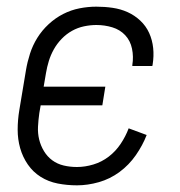

<svg xmlns="http://www.w3.org/2000/svg" viewBox="-20 -548 540 576"><path d="M211 8Q181 8 153 2.5Q125 -3 102 -17.5Q79 -32 63.5 -54.5Q48 -77 40.5 -103.5Q33 -130 33 -159Q33 -188 38 -218L58 -338Q62 -362 70 -387Q78 -412 92 -434.5Q106 -457 126 -475.5Q146 -494 169.5 -506Q193 -518 218.5 -523Q244 -528 269 -528Q294 -528 318 -524.5Q342 -521 363 -511.5Q384 -502 401 -486Q418 -470 427.5 -449Q437 -428 439.5 -404Q442 -380 438 -355Q438 -354 437.5 -352.5Q437 -351 437 -350H377Q377 -351 377 -352Q377 -353 377 -353Q381 -378 376 -402Q371 -426 355.5 -442.5Q340 -459 317 -466Q294 -473 269 -473Q251 -473 232 -469Q213 -465 196 -455.5Q179 -446 165 -431.5Q151 -417 141.5 -400Q132 -383 126.5 -365Q121 -347 118 -329L111 -288H296L287 -232H102L98 -209Q95 -188 94 -168Q93 -148 97.5 -129.5Q102 -111 112 -94.5Q122 -78 137 -67Q152 -56 171 -51.5Q190 -47 211 -47Q235 -47 260 -54.5Q285 -62 306 -78Q327 -94 342 -116.5Q357 -139 366 -163L420 -143Q408 -112 387.5 -82.5Q367 -53 338.5 -32Q310 -11 276.5 -1.5Q243 8 211 8Z"/></svg>

Font: Iosevka SS04 Light
Style: Italic
Weight: 300
Italic angle: -9°
Monospace: yes
Designer: Belleve Invis
Foundry: Belleve Invis
Version: Version 19.0.0; ttfautohint (v1.8.4)